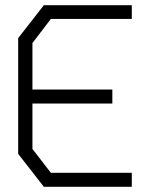

<svg xmlns="http://www.w3.org/2000/svg" viewBox="-20 -720 568 740"><path d="M149 0 50 -127V-573L149 -700H488V-647H176L105 -554V-375H413V-321H105V-146L176 -54H488V0Z"/></svg>

Font: Turret Road
Style: Regular
Weight: 400
Designer: Noponies
Foundry: Noponies
Version: Version 1.001; ttfautohint (v1.8)